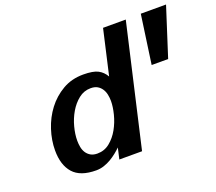

<svg xmlns="http://www.w3.org/2000/svg" viewBox="-123 -890 1205 1072"><g transform="rotate(-20 479.5 -354.5)"><path d="M98 -169Q98 -229 118 -290.5Q138 -352 175.5 -401.5Q213 -451 267 -482.5Q321 -514 390 -514Q449 -514 477.5 -499Q506 -484 523 -454L584 -721H719L553 1H418L433 -65Q420 -52 402.5 -38Q385 -24 365.5 -12.5Q346 -1 323.5 6.5Q301 14 277 14Q183 14 140.5 -34Q98 -82 98 -169ZM233 -178Q233 -159 236.5 -140Q240 -121 249.5 -106Q259 -91 275 -81.5Q291 -72 315 -72Q357 -72 389 -98Q421 -124 442.5 -162.5Q464 -201 475 -244.5Q486 -288 486 -322Q486 -342 482 -361Q478 -380 468 -395Q458 -410 442.5 -419Q427 -428 403 -428Q363 -428 331.5 -403Q300 -378 278 -340.5Q256 -303 244.5 -259.5Q233 -216 233 -178ZM866 -433H768L809 -723H959Z"/></g></svg>

Font: Perun
Style: Bold Italic
Weight: 700
Italic angle: -12°
Foundry: Copyright (c) Stefan Peev, Context Ltd, 2016
Version: Version 1.027